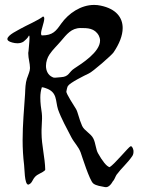

<svg xmlns="http://www.w3.org/2000/svg" viewBox="-20 -747 573 781"><path d="M407 14C421 17 432 3 440 -11C444 -13 450 -30 454 -36C473 -62 499 -84 518 -112C522 -118 523 -124 523 -131C524 -135 519 -152 513 -152H511C502 -148 447 -80 426 -67C413 -70 396 -93 379 -123C370 -138 369 -165 360 -183C350 -204 323 -215 314 -235C301 -264 297 -291 289 -304C283 -314 248 -367 250 -375C251 -381 253 -391 256 -397C265 -411 324 -440 341 -448C356 -454 436 -524 442 -534C465 -568 479 -602 479 -633C479 -676 452 -711 390 -724C381 -726 372 -727 363 -727C309 -727 259 -693 229 -651C208 -621 195 -603 151 -603H150C148 -604 147 -607 147 -611C147 -626 160 -656 160 -671C160 -676 159 -679 155 -680C137 -665 86 -643 65 -631C56 -625 10 -605 10 -588C10 -583 15 -578 30 -574C37 -572 44 -571 51 -571C60 -571 69 -573 76 -578C82 -583 89 -589 94 -596C96 -599 97 -603 99 -602C100 -601 100 -597 100 -592C100 -576 96 -545 96 -539C95 -535 95 -532 95 -529C95 -509 102 -490 102 -470C102 -457 95 -444 91 -431C91 -431 90 -430 90 -429C83 -408 83 -386 82 -365C78 -305 72 -240 72 -177C72 -143 74 -109 78 -76C80 -65 79 4 95 4C96 4 97 3 98 3C116 -5 110 -26 140 -40C146 -43 164 -52 164 -57C163 -106 149 -157 149 -206V-219C149 -234 151 -249 151 -264C151 -272 151 -279 150 -287C147 -306 144 -328 144 -350C144 -365 146 -379 150 -391V-392H152C155 -392 162 -390 167 -388C214 -372 205 -337 216 -302C229 -265 252 -224 270 -189C282 -166 299 -151 308 -127C314 -110 344 -14 359 -1C371 9 393 11 407 14ZM205 -431C201 -431 197 -431 194 -433C175 -441 167 -460 167 -479C167 -496 173 -513 181 -525C195 -546 212 -561 228 -580C251 -607 270 -633 308 -633C336 -633 365 -633 382 -602C385 -596 387 -589 387 -582C387 -535 312 -488 283 -469C259 -454 262 -435 228 -433C221 -433 212 -431 205 -431Z"/></svg>

Font: Ancial
Style: Regular
Weight: 400
Designer: Daytona Mess (Anne-Dauphine Borione)
Foundry: Daytona Mess (Anne-Dauphine Borione)
Version: Version 1.000;Glyphs 3.2 (3192)